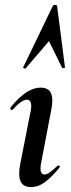

<svg xmlns="http://www.w3.org/2000/svg" viewBox="-20 -751 287 780"><path d="M106 9Q73 9 63 -16Q53 -41 63 -89L104 -297Q114 -346 89 -346Q79 -346 64.5 -336Q50 -326 32 -306Q28 -302 24 -306.5Q20 -311 23 -315Q59 -358 88 -376.5Q117 -395 145 -395Q177 -395 187 -372.5Q197 -350 189 -309L147 -89Q142 -61 147 -51.5Q152 -42 160 -42Q171 -42 184 -52Q197 -62 213 -77Q217 -81 221 -77Q225 -73 221 -69Q190 -32 163 -11.5Q136 9 106 9ZM212 -726 244 -477Q244 -475 238.5 -474.5Q233 -474 232 -476L179 -584L85 -474Q83 -471 78 -473Q73 -475 74 -477L194 -726Q196 -731 204 -731Q212 -731 212 -726Z"/></svg>

Font: Cormorant Garamond Light
Style: Bold Italic
Weight: 700
Italic angle: -10°
Version: Version 4.001